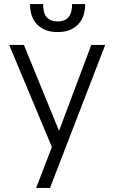

<svg xmlns="http://www.w3.org/2000/svg" viewBox="-20 -720 560 940"><path d="M234 0 25 -500H97L268 -82H270L427 -500H495L225 200H157ZM262 -563Q199 -563 163 -599Q127 -635 127 -700H191Q191 -655 209.5 -635Q228 -615 262 -615Q296 -615 314.5 -635Q333 -655 333 -700H397Q397 -635 361 -599Q325 -563 262 -563Z"/></svg>

Font: PT Root UI
Style: Regular
Weight: 400
Designer: Vitaly Kuzmin
Foundry: ParaType Ltd.
Version: Version 2.001G